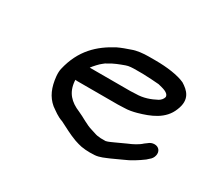

<svg xmlns="http://www.w3.org/2000/svg" viewBox="-92 -582 769 707"><g transform="rotate(30 292.5 -228.5)"><path d="M193.4 -292C200.9 -302.2 217.9 -320.9 226.5 -327C231.6 -331.7 237.1 -335.3 243 -338C260.9 -349.4 282.4 -357.4 303.3 -365C315 -369.6 331.5 -370 346.4 -370H374.4C386.8 -370 433.7 -367.1 443.5 -366C461.3 -361.3 489.7 -356.6 490 -338C487.8 -328.3 479.5 -320 472 -316C448.3 -303.5 420.7 -293 388.6 -293C381.2 -292.3 373.7 -292 366.4 -292ZM541.6 -167C532.2 -167 523.8 -163.7 516.2 -157L506.6 -150C493 -137.1 471.4 -126.2 453.5 -119L409.9 -99C400.7 -95.3 389.9 -89.1 379.1 -87H358.1C344.9 -88.2 340.4 -88.7 331.2 -92L315.4 -97C290.1 -103.7 264.1 -122 240.5 -132C199.7 -148.8 173.9 -174.4 170.3 -222C170.6 -223.3 170.6 -225 170.4 -227C172.9 -226.3 175.5 -226 178.2 -226H351.2C359.2 -226 367.9 -226.3 377.4 -227C394.7 -227 413.5 -230.9 428.3 -235C477.4 -248.8 529.9 -269 550.1 -321C572.4 -373.9 543.6 -399 516 -416C486.9 -429.4 439.6 -436 389.7 -436H361.7C338.3 -436 311.6 -433.1 293.4 -426C276.9 -420.5 257.1 -413.4 241.7 -406C177.7 -372.3 125 -324.7 104.3 -235C102.3 -226.3 101.8 -215.7 102.9 -203C107.4 -158.4 121 -125.8 149.5 -102C166.8 -90 181.8 -77.4 204.2 -70C230.2 -57.1 254.2 -43.3 282.6 -33L298.5 -28C316 -22.3 343.3 -20.2 369.1 -22C390.5 -23.2 410 -33.5 426.2 -40L469.9 -60C496.1 -70.8 520.7 -86.7 542.8 -103L551.6 -111C559.7 -117 564.8 -124.7 566.9 -134C571.2 -152.5 560.1 -167 541.6 -167Z"/></g></svg>

Font: HoneyBee
Style: RegIt
Weight: 400
Foundry: Cannot Into Space Fonts
Version: Version 0.89